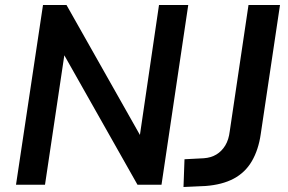

<svg xmlns="http://www.w3.org/2000/svg" viewBox="-20 -739 1152 768"><path d="M44 0 152 -719H246L550 -181H537L616 -719H733L626 0H530L227 -536H240L160 0ZM714 9 718 -102 795 -106Q824 -108 845.5 -121Q867 -134 881 -157Q895 -180 899 -214L974 -719H1100L1023 -203Q1014 -140 987.5 -94.5Q961 -49 915 -24.5Q869 0 802 5Z"/></svg>

Font: Nunitoga
Style: Bold Italic
Weight: 700
Italic angle: -9°
Designer: Vernon Adams
Foundry: Vernon Adams
Version: Version 1.0